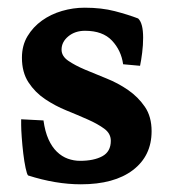

<svg xmlns="http://www.w3.org/2000/svg" viewBox="-20 -468 449 499"><path d="M93 -155Q97 -126 106 -106Q115 -86 128 -73.5Q141 -61 156.5 -55.5Q172 -50 188 -50Q224 -50 246 -62Q268 -74 268 -102Q268 -121 251 -133.5Q234 -146 208 -157.5Q182 -169 152.5 -181Q123 -193 97 -210.5Q71 -228 54 -254Q37 -280 37 -318Q37 -350 51.5 -374Q66 -398 89 -414.5Q112 -431 141 -439.5Q170 -448 200 -448Q244 -448 278.5 -439Q313 -430 339 -420Q352 -408 352 -370Q352 -351 349.5 -331Q347 -311 344 -297L300 -301Q295 -337 271 -362.5Q247 -388 201 -388Q175 -388 157.5 -373.5Q140 -359 140 -339Q140 -322 157.5 -310Q175 -298 201 -287Q227 -276 257 -264Q287 -252 313 -234Q339 -216 356.5 -190.5Q374 -165 374 -127Q374 -63 325.5 -26Q277 11 190 11Q125 11 53 -12Q50 -15 46.5 -31.5Q43 -48 40.5 -69Q38 -90 36.5 -111Q35 -132 35 -143V-158Z"/></svg>

Font: Lusitana
Style: Bold
Weight: 700
Designer: Ana Paula Megda
Foundry: Ana Paula Megda
Version: Version 1.000; ttfautohint (v1.1) -l 8 -r 50 -G 200 -x 14 -D